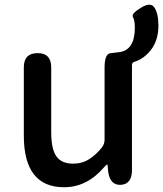

<svg xmlns="http://www.w3.org/2000/svg" viewBox="-20 -773 685 806"><path d="M249 13Q80 13 80 -204V-490Q80 -550 138 -550Q195 -550 195 -490V-218Q195 -148 216.5 -117Q238 -86 287 -86Q325 -86 354.5 -105Q384 -124 407 -153Q419 -168 419 -187V-490Q419 -550 447 -550Q452 -550 480 -554Q546 -562 546 -657Q546 -688 538 -701.5Q530 -715 571 -740Q612 -766 628.5 -741Q645 -716 645 -665Q645 -602 611 -560Q582 -525 543 -513Q534 -510 534 -500V-59Q534 0 487 3Q441 5 434 -54L432 -76Q431 -83 429.5 -83Q428 -83 417 -71Q345 13 249 13Z"/></svg>

Font: Resource Han Rounded TW Medium
Style: Regular
Weight: 500
Designer: Cyano Hao (round all glyphs); Ryoko NISHIZUKA 西塚涼子 (kana, bopomofo & ideographs); Paul D. Hunt (Latin, Greek & Cyrillic)
Foundry: Cyano Hao
Version: 0.990